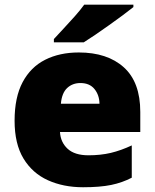

<svg xmlns="http://www.w3.org/2000/svg" viewBox="-20 -786 658 816"><path d="M314.9 -563Q436 -563 506.1 -500Q576.2 -437 576.2 -310.1V-225.1H234.9Q237.3 -181.6 267.3 -153.8Q297.4 -126 356 -126Q407.7 -126 450.9 -136.2Q494.1 -146.5 540 -168V-30.8Q500 -9.8 452.6 0Q405.3 9.8 333 9.8Q249.5 9.8 183.6 -20Q117.7 -49.8 79.8 -112.3Q42 -174.8 42 -272.9Q42 -372.6 76.2 -436.8Q110.4 -501 171.9 -532Q233.4 -563 314.9 -563ZM321.8 -433.1Q288.1 -433.1 265.4 -411.9Q242.7 -390.6 238.8 -345.2H402.8Q402.3 -381.8 381.6 -407.5Q360.8 -433.1 321.8 -433.1ZM546.9 -766.1V-755.9Q529.3 -741.7 502 -721.4Q474.6 -701.2 444.1 -679.4Q413.6 -657.7 385 -638.2Q356.4 -618.7 335.9 -606H209V-620.1Q226.1 -638.7 250 -664.3Q273.9 -689.9 297.9 -716.8Q321.8 -743.7 337.9 -766.1Z"/></svg>

Font: Open Sans ExtraBold
Style: Regular
Weight: 800
Designer: Monotype Design Team
Foundry: Monotype Imaging Inc.
Version: Version 3.003; ttfautohint (v1.8.4)